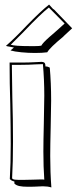

<svg xmlns="http://www.w3.org/2000/svg" viewBox="-20 -787 336 841"><path d="M258 -628H259Q198 -578 187 -558Q166 -555 133 -555Q104 -555 73.5 -558Q43 -561 26 -566L41 -579Q33 -581 22 -582.5Q11 -584 6 -586Q43 -618 96 -674Q158 -738 195 -767L214 -746L215 -747L296 -663Q294 -661 258 -628ZM83 -647Q27 -591 27 -591Q45 -585 112 -585H133Q152 -585 161 -587Q167 -599 196.5 -625Q226 -651 231 -655L262 -683L263 -684L194 -754Q159 -727 83 -647ZM161 -516H163Q170 -516 174.5 -512.5Q179 -509 179 -496H182Q188 -496 198 -491Q204 -424 204 -346Q204 -310 202 -230Q200 -148 200 -104Q200 -33 205 34Q189 29 168 29L144 30H145Q130 31 101 31Q79 31 65 28Q51 25 43 17V8Q29 5 23 -3Q27 -68 27 -157Q27 -216 25 -332Q22 -421 22 -513H72Q107 -513 130 -514.5Q153 -516 161 -516ZM32 -500Q32 -455 34 -361Q37 -265 37 -167Q37 -77 33 -6Q36 -1 46.5 0Q57 1 78 1L124 0Q137 -1 158 -1Q172 -1 174 0Q170 -55 170 -123Q170 -166 172 -248Q174 -330 174 -368Q174 -439 168 -505V-506H164L135 -505Q105 -503 72 -503H32Z"/></svg>

Font: Londrina Shadow
Style: Regular
Weight: 400
Designer: Marcelo Magalhaes
Foundry: Marcelo Magalhães
Version: Version 1.002